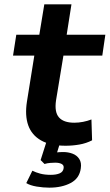

<svg xmlns="http://www.w3.org/2000/svg" viewBox="-20 -661 505 884"><path d="M282 10Q212 10 169 -14.5Q126 -39 110 -84Q94 -129 104 -193L138 -405H40L55 -501H161L184 -641H309L287 -501H465L451 -405H272L238 -199Q230 -145 251.5 -120.5Q273 -96 322 -96Q342 -96 362.5 -100Q383 -104 401 -111L404 -15Q377 -1 345.5 4.5Q314 10 282 10ZM207 203Q179 203 149 198Q119 193 101 182L129 125Q145 133 165.5 138.5Q186 144 214 144Q239 144 255 137Q271 130 273 113Q275 100 264 94Q253 88 234 88Q226 88 212 89Q198 90 185 94L167 76L197 -18H261L236 63L209 47Q221 43 238 41Q255 39 271 39Q294 39 314 46.5Q334 54 345 71Q356 88 352 114Q346 160 305.5 181.5Q265 203 207 203Z"/></svg>

Font: Nunito Sans 7pt
Style: Bold Italic
Weight: 700
Italic angle: -9°
Version: Version 3.101;gftools[0.9.27]